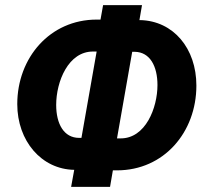

<svg xmlns="http://www.w3.org/2000/svg" viewBox="-20 -725 795 745"><path d="M256 0H407L418 -64H434C616 -64 742 -212 742 -393C742 -537 653 -644 524 -647H521L531 -705H380L370 -649H355C174 -649 47 -501 47 -321C47 -178 141 -68 268 -66ZM198 -318C198 -408 245 -527 343 -525H355L296 -190H287C228 -190 198 -244 198 -318ZM434 -188 493 -524H503C562 -523 591 -468 591 -395C591 -307 545 -187 447 -188Z"/></svg>

Font: Fixel Text 20240404
Style: Bold Italic
Weight: 700
Width: 4
Italic angle: -10°
Designer: AlfaBravo + MacPaw
Foundry: Kyrylo Tkachov, Marchela Mozhyna, Serhii Makarenko, Maria Weinstein, Zakhar Kryvoshyya
Version: Version 1.211;Glyphs 3.2 (3225)